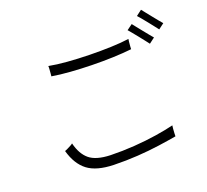

<svg xmlns="http://www.w3.org/2000/svg" viewBox="-141 -1040 1292 1197"><g transform="rotate(-20 505.0 -441.0)"><path d="M419 -16Q305 -19 246.5 -63.5Q188 -108 162 -201Q168 -203 179.5 -208.5Q191 -214 203 -220.5Q215 -227 219 -231Q237 -157 281 -120Q325 -83 420 -80Q498 -78 577.5 -83.5Q657 -89 727 -100Q797 -111 845 -123Q844 -117 842.5 -101.5Q841 -86 840.5 -71.5Q840 -57 840 -52Q789 -43 721.5 -33.5Q654 -24 577 -19Q500 -14 419 -16ZM766 -657Q712 -651 643.5 -648.5Q575 -646 502.5 -647.5Q430 -649 362 -654Q294 -659 241 -668Q242 -675 243 -688.5Q244 -702 245 -715.5Q246 -729 245 -735Q296 -725 365.5 -719.5Q435 -714 510 -712.5Q585 -711 654 -713.5Q723 -716 772 -723Q771 -718 769.5 -704Q768 -690 767 -676Q766 -662 766 -657ZM973 -713Q966 -722 952.5 -739.5Q939 -757 922.5 -777.5Q906 -798 892 -815Q878 -832 871 -839L908 -867Q915 -858 929 -840.5Q943 -823 959 -803Q975 -783 989 -766Q1003 -749 1010 -741ZM888 -649Q881 -658 867.5 -675.5Q854 -693 837.5 -713.5Q821 -734 807 -751Q793 -768 786 -776L823 -803Q830 -794 844 -776.5Q858 -759 874 -739Q890 -719 904 -702Q918 -685 925 -677Z"/></g></svg>

Font: Zen Kaku Gothic Antique
Style: Regular
Weight: 400
Designer: Yoshimichi Ohira
Foundry: Positype
Version: Version 1.001